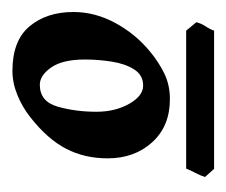

<svg xmlns="http://www.w3.org/2000/svg" viewBox="-48 -606 368 312"><g transform="rotate(-90 136.0 -450.0)"><path d="M272.5 -514.6Q272.5 -479.5 254.6 -446.5Q236.8 -413.6 207.5 -389.6Q190.9 -376 172.4 -366.9Q153.8 -357.9 130.9 -357.9Q86.9 -357.9 60.8 -386.7Q34.7 -415.5 34.7 -459Q34.7 -496.6 50.3 -526.6Q65.9 -556.6 100.6 -584Q117.7 -597.7 137.5 -605.7Q157.2 -613.8 176.8 -613.8Q226.1 -613.8 249.3 -585.9Q272.5 -558.1 272.5 -514.6ZM255.9 -314.9Q253.9 -307.1 249.3 -300Q244.6 -293 242.2 -286.1H17.6L4.4 -300.8Q6.8 -308.6 11 -316.4Q15.1 -324.2 18.1 -331.5H242.2ZM195.3 -496.1Q195.3 -532.2 182.4 -550.8Q169.4 -569.3 154.3 -569.3Q127 -569.3 118.7 -540.3Q110.4 -511.2 110.4 -477.5Q110.4 -446.8 123.3 -424.1Q136.2 -401.4 152.8 -401.4Q169.9 -401.4 179.2 -416Q188.5 -430.7 191.9 -452.6Q195.3 -474.6 195.3 -496.1Z"/></g></svg>

Font: Gentium Book Plus
Style: Bold Italic
Weight: 700
Italic angle: -8°
Designer: Victor Gaultney, Annie Olsen, Iska Routamaa, Becca Hirsbrunner
Foundry: SIL International
Version: Version 6.101